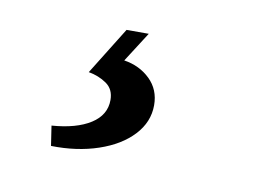

<svg xmlns="http://www.w3.org/2000/svg" viewBox="-39 -71 441 315"><g transform="rotate(10 182.0 86.5)"><path d="M187 -18 155 32Q181 36 198.5 53Q216 70 216 96Q216 124 195.5 146Q175 168 139.5 180Q104 192 61 191L56 158Q97 155 120.5 140Q144 125 144 100Q144 82 131 73Q118 64 101 61L150 -18Z"/></g></svg>

Font: Yrsa
Style: Italic
Weight: 400
Italic angle: -7.10001°
Designer: Anna Giedrys (Yrsa+Rasa design), David Brezina (Yrsa art-direction, Rasa art-direction, design)
Foundry: Rosetta Type Foundry
Version: Version 2.004